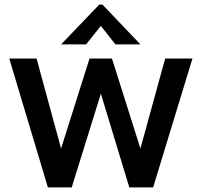

<svg xmlns="http://www.w3.org/2000/svg" viewBox="-20 -810 872 830"><path d="M290 0H187L20 -557H138L244 -168L367 -557H464L587 -168L694 -557H812L642 0H539L416 -405ZM352 -618H244L409 -790H423L587 -618H479L416 -698Z"/></svg>

Font: Open Sauce One Medium
Style: Regular
Weight: 500
Designer: Alfredo Marco Pradil
Foundry: Creative Sauce Fz LLC
Version: Version 1.477